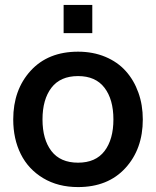

<svg xmlns="http://www.w3.org/2000/svg" viewBox="-20 -740 627 772"><path d="M293.9 12.2Q213.4 12.2 153.6 -23.7Q93.8 -59.6 63.5 -120.6Q33.2 -181.6 33.2 -259.8Q33.2 -378.9 103.3 -455.6Q173.3 -532.2 293.9 -532.2Q354 -532.2 403.6 -511.5Q453.1 -490.7 485.8 -454.1Q518.6 -417.5 536.4 -367.7Q554.2 -317.9 554.2 -259.8Q554.2 -140.6 484.1 -64.2Q414.1 12.2 293.9 12.2ZM293.9 -85.9Q364.7 -85.9 400.4 -132.8Q436 -179.7 436 -259.8Q436 -340.3 400.1 -387.2Q364.3 -434.1 293.9 -434.1Q222.7 -434.1 186.8 -387.2Q150.9 -340.3 150.9 -259.8Q150.9 -179.2 186.8 -132.6Q222.7 -85.9 293.9 -85.9ZM235.8 -606.9V-720.2H351.1V-606.9Z"/></svg>

Font: Aspekta 550
Style: Regular
Weight: 550
Designer: Ivo Dolenc
Version: Version 2.000